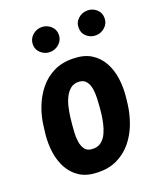

<svg xmlns="http://www.w3.org/2000/svg" viewBox="-137 -816 757 911"><g transform="rotate(-20 241.0 -360.5)"><path d="M26.4 -246.1 30.8 -281.2Q36.1 -331.1 54 -377.4Q71.8 -423.8 101.8 -460.9Q131.8 -498 174.6 -518.8Q217.3 -539.6 272.9 -538.1Q327.6 -537.1 363 -514.6Q398.4 -492.2 418.5 -455.3Q438.5 -418.5 444.6 -373.3Q450.7 -328.1 445.8 -281.7L441.9 -246.6Q435.5 -196.3 418 -149.9Q400.4 -103.5 370.4 -66.9Q340.3 -30.3 297.6 -9.5Q254.9 11.2 199.2 9.8Q145 8.8 109.6 -13.7Q74.2 -36.1 54.2 -72.8Q34.2 -109.4 27.8 -154.5Q21.5 -199.7 26.4 -246.1ZM165 -281.7 161.1 -245.1Q159.7 -229.5 158.2 -206.3Q156.7 -183.1 160.2 -159.7Q163.6 -136.2 175.3 -120.4Q187 -104.5 211.4 -103.5Q238.8 -101.6 257.1 -116Q275.4 -130.4 285.6 -153.3Q295.9 -176.3 301.3 -201.4Q306.6 -226.6 309.1 -247.1L312.5 -282.7Q313.5 -297.9 314.7 -321.5Q315.9 -345.2 312.5 -368.4Q309.1 -391.6 297.1 -407.7Q285.2 -423.8 261.2 -425.3Q234.4 -426.8 217 -412.1Q199.7 -397.5 189 -374.8Q178.2 -352.1 172.9 -326.7Q167.5 -301.3 165 -281.7ZM115.7 -665Q115.7 -692.4 135.3 -710.7Q154.8 -729 181.2 -729.5Q207 -730 227.3 -712.9Q247.6 -695.8 247.6 -668.9Q248 -642.1 228.3 -623.5Q208.5 -605 182.1 -604.5Q156.2 -604 136.2 -621.1Q116.2 -638.2 115.7 -665ZM347.2 -664.6Q346.2 -692.4 366 -710.7Q385.7 -729 412.6 -729.5Q439 -730 458.7 -712.6Q478.5 -695.3 478.5 -668.9Q479 -641.6 459.2 -623.3Q439.5 -605 413.1 -604.5Q387.2 -604 367.2 -620.8Q347.2 -637.7 347.2 -664.6Z"/></g></svg>

Font: Roboto Condensed
Style: Bold Italic
Weight: 700
Italic angle: -12°
Designer: Christian Robertson
Foundry: Google
Version: Version 3.0